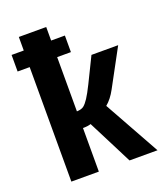

<svg xmlns="http://www.w3.org/2000/svg" viewBox="-135 -814 769 904"><g transform="rotate(-20 250.0 -362.5)"><path d="M65.9 -573.7H5.4V-656.7H66.4V-724.6H203.6V-656.7H272.5V-573.7H203.6V-301.8Q227.1 -302.7 238.5 -311.8Q250 -320.8 263.7 -341.6Q277.3 -362.3 297.4 -402.8L358.9 -528.3H492.7L392.1 -342.3Q370.6 -302.2 342.3 -278.8L497.6 0H357.4L243.7 -223.6Q228.5 -218.3 203.6 -218.3V0H65.9Z"/></g></svg>

Font: Liberation Sans
Style: Bold
Weight: 700
Designer: Steve Matteson
Foundry: Ascender Corporation
Version: Version 2.1.5